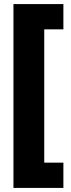

<svg xmlns="http://www.w3.org/2000/svg" viewBox="-20 -754 349 942"><path d="M291 168V44H197V-610H291V-734H46V168Z"/></svg>

Font: Noto Sans Condensed Black
Style: Regular
Weight: 900
Width: 3
Designer: Monotype Design Team
Foundry: Monotype Imaging Inc.
Version: Version 2.013